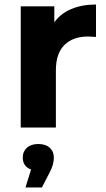

<svg xmlns="http://www.w3.org/2000/svg" viewBox="-20 -566 471 852"><path d="M406 -546V-402Q380 -404 371 -404Q304 -404 266 -366.5Q228 -329 228 -254V0H72V-538H221V-467Q249 -506 296.5 -526Q344 -546 406 -546ZM219 133Q219 164 201 198L166 266H93L118 186Q100 180 90.5 166.5Q81 153 81 133Q81 106 99.5 89.5Q118 73 150 73Q182 73 200.5 89.5Q219 106 219 133Z"/></svg>

Font: Idrija
Style: Bold
Weight: 700
Designer: Julieta Ulanovsky
Foundry: Julieta Ulanovsky
Version: Version 7.200